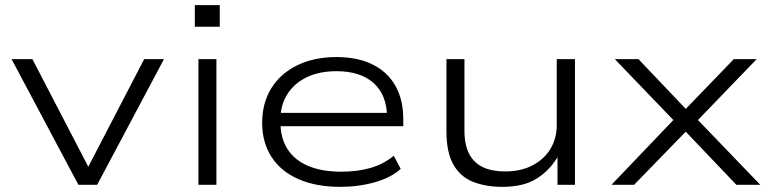

<svg xmlns="http://www.w3.org/2000/svg" viewBox="-20 -719 3009 747"><path d="M285 0 25 -489H106L333 -52H314L541 -489H618L358 0Z M738 -615V-699H835V-615ZM752 0V-489H822V0Z M1303 8Q1211 8 1142.5 -21.5Q1074 -51 1037 -107.5Q1000 -164 1000 -241Q1000 -318 1035.5 -375.5Q1071 -433 1136.5 -465Q1202 -497 1289 -497Q1372 -497 1430 -468Q1488 -439 1518.5 -385Q1549 -331 1549 -255V-228H1049V-280H1509L1486 -263Q1485 -350 1433.5 -396Q1382 -442 1289 -442Q1223 -442 1174.5 -419Q1126 -396 1098.5 -353.5Q1071 -311 1071 -252V-245Q1071 -182 1098.5 -139Q1126 -96 1179 -73.5Q1232 -51 1308 -51Q1370 -51 1421 -65.5Q1472 -80 1512 -113L1539 -62Q1502 -28 1438.5 -10Q1375 8 1303 8Z M1935 8Q1870 8 1820.5 -11.5Q1771 -31 1744 -78.5Q1717 -126 1717 -207V-489H1787V-211Q1787 -155 1805.5 -120Q1824 -85 1859 -68.5Q1894 -52 1945 -52Q2007 -52 2052.5 -76Q2098 -100 2122 -140.5Q2146 -181 2146 -232V-489H2217V0H2149V-115H2153Q2123 -60 2071 -26Q2019 8 1935 8Z M2359 0 2618 -271V-233L2372 -489H2464L2656 -287H2640L2835 -489H2924L2680 -236V-268L2938 0H2845L2640 -215H2656L2447 0Z"/></svg>

Font: Nunito Sans 10pt Expanded Light
Style: Regular
Weight: 300
Width: 7
Designer: Vernon Adams
Foundry: Vernon Adams
Version: Version 3.101;gftools[0.9.27]